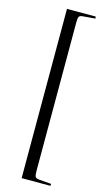

<svg xmlns="http://www.w3.org/2000/svg" viewBox="-152 -861 626 1122"><g transform="rotate(15 161.5 -300.0)"><path d="M105 212V-812H279L280 -800L206 -794Q188 -793 183 -784.5Q178 -776 178 -748V148Q178 176 183 184Q188 192 206 194L280 200L279 212Z"/></g></svg>

Font: Literata 72pt
Style: Regular
Weight: 400
Designer: Latin by Veronika Burian and Jose Scaglione. Greek by Irene Vlachou. Cyrillic by Vera Evstafieva.
Foundry: TypeTogether
Version: Version 3.002